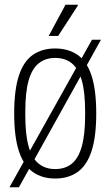

<svg xmlns="http://www.w3.org/2000/svg" viewBox="-20 -743 467 812"><path d="M213 12Q158 12 119 -15.5Q80 -43 60 -103.5Q40 -164 40 -263Q40 -363 60 -423.5Q80 -484 119 -511Q158 -538 213 -538Q269 -538 308 -511Q347 -484 367 -423.5Q387 -363 387 -263Q387 -164 367 -103.5Q347 -43 308 -15.5Q269 12 213 12ZM213 -28Q256 -28 284 -51Q312 -74 326 -124Q340 -174 340 -255V-271Q340 -353 326 -402.5Q312 -452 284 -475Q256 -498 213 -498Q172 -498 143.5 -475Q115 -452 101 -402.5Q87 -353 87 -271V-255Q87 -174 101 -124Q115 -74 143.5 -51Q172 -28 213 -28ZM20 49 369 -575H407L60 49ZM186 -591 257 -723H309V-719L226 -591Z"/></svg>

Font: Archivo Condensed Thin
Style: Regular
Weight: 250
Width: 3
Designer: Hector Gatti
Foundry: Omnibus-Type
Version: Version 2.001